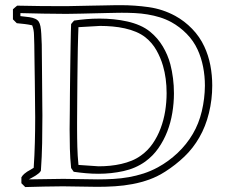

<svg xmlns="http://www.w3.org/2000/svg" viewBox="-20 -720 888 754"><path d="M367.2 -66.9Q389.6 -66.9 412.1 -69.1Q434.6 -71.3 456.1 -76.2Q477.5 -81.1 497.3 -89.1Q517.1 -97.2 533.7 -109.4Q560.5 -128.4 579.6 -156Q598.6 -183.6 610.8 -216.1Q623 -248.5 628.7 -283.9Q634.3 -319.3 634.3 -354Q634.3 -413.1 620.1 -461.4Q610.8 -493.7 594.2 -522.9Q577.6 -552.2 551.3 -573.2Q535.2 -585.9 514.4 -594.7Q493.7 -603.5 470.2 -608.6Q446.8 -613.8 422.1 -616Q397.5 -618.2 373 -618.2L288.1 -613.3Q287.6 -602.1 286.9 -580.6Q286.1 -559.1 285.6 -531Q285.2 -502.9 284.7 -470.5Q284.2 -438 283.9 -405.3Q283.7 -372.6 283.4 -341.1Q283.2 -309.6 283 -283.7Q282.7 -257.8 282.7 -239.3Q282.7 -220.7 282.7 -213.9Q282.7 -194.8 283 -177.2Q283.2 -159.7 283.7 -142.6Q284.2 -125.5 285.2 -108.4Q286.1 -91.3 288.1 -72.3ZM259.3 -60.1Q255.4 -98.1 254.4 -136Q253.4 -173.8 253.4 -212.4Q253.4 -221.2 253.7 -241.7Q253.9 -262.2 254.2 -289.8Q254.4 -317.4 254.6 -350.3Q254.9 -383.3 255.4 -417.5Q255.9 -451.7 256.3 -484.9Q256.8 -518.1 257.3 -546.1Q257.8 -574.2 258.3 -595.2Q258.8 -616.2 259.3 -625.5Q262.2 -629.4 265.1 -632.6Q268.1 -635.7 271 -639.2Q293 -642.6 318.4 -644.8Q343.8 -647 371.1 -647Q398.4 -647 426 -644.3Q453.6 -641.6 479.7 -635.7Q505.9 -629.9 528.8 -619.9Q551.8 -609.9 569.8 -595.2Q599.6 -570.8 619.4 -537.6Q639.2 -504.4 648.9 -467.8Q655.8 -441.4 659.4 -412.6Q663.1 -383.8 663.1 -353.5Q663.1 -315.4 656.7 -276.9Q650.4 -238.3 636.7 -203.1Q623 -168 601.8 -137.7Q580.6 -107.4 550.3 -85.4Q512.7 -58.6 464.8 -48.1Q417 -37.6 367.2 -37.6Q341.8 -37.6 317.1 -39.8Q292.5 -42 269.5 -45.4ZM64 -0.5V-23.9Q69.3 -32.2 75 -37.1Q80.6 -42 86.7 -45.9Q92.8 -49.8 99.4 -53.2Q106 -56.6 112.3 -61Q115.7 -111.3 116.9 -160.6Q118.2 -210 118.2 -260.3Q118.2 -263.7 117.9 -284.9Q117.7 -306.2 117.4 -336.7Q117.2 -367.2 116.7 -401.9Q116.2 -436.5 115.7 -467Q115.2 -497.6 115 -518.8Q114.7 -540 114.7 -543.5Q113.8 -562 113.5 -582.5Q113.3 -603 106.4 -620.6Q91.3 -624 76.4 -625.7Q61.5 -627.4 45.9 -628.9L30.8 -644V-683.6Q34.7 -687.5 38.8 -690.7Q43 -693.8 47.4 -697.8Q92.3 -696.8 136.5 -696.3Q180.7 -695.8 225.1 -695.8Q232.4 -695.8 250 -696Q267.6 -696.3 290.3 -696.8Q313 -697.3 338.6 -697.8Q364.3 -698.2 387.2 -698.7Q410.2 -699.2 428 -699.5Q445.8 -699.7 453.6 -699.7Q509.8 -699.7 564.5 -691.9Q619.1 -684.1 668 -657.7Q704.6 -637.7 734.6 -606.7Q764.6 -575.7 782.2 -537.6Q798.3 -503.4 805.9 -464.4Q813.5 -425.3 813.5 -383.8Q813.5 -329.1 800.5 -276.1Q787.6 -223.1 762.7 -180.2Q738.3 -137.7 704.1 -105Q669.9 -72.3 629.4 -46.4Q599.1 -26.9 566.7 -15.1Q534.2 -3.4 500.2 2.9Q466.3 9.3 431.6 11.5Q397 13.7 361.8 13.7Q327.6 13.7 293.9 12.7Q260.3 11.7 227.1 11.7Q189.9 11.7 153.1 12.7Q116.2 13.7 79.1 14.6ZM228.5 -17.6Q262.2 -17.6 296.1 -16.6Q330.1 -15.6 364.3 -15.6Q395 -15.6 425.3 -17.3Q455.6 -19 485.1 -24.2Q514.6 -29.3 543.5 -38.6Q572.3 -47.9 600.1 -63Q642.1 -85.9 677.5 -119.4Q712.9 -152.8 737.3 -194.3Q760.7 -233.9 772.5 -283.2Q784.2 -332.5 784.7 -383.3Q784.7 -421.4 777.6 -457.5Q770.5 -493.7 755.9 -525.4Q740.2 -559.6 713.1 -587.2Q686 -614.7 653.3 -632.8Q631.8 -644.5 608.2 -651.9Q584.5 -659.2 559.6 -663.3Q534.7 -667.5 509 -668.7Q483.4 -669.9 458.5 -669.9Q456.5 -669.9 440.7 -669.7Q424.8 -669.4 401.4 -668.9Q377.9 -668.5 351.1 -667.7Q324.2 -667 300.5 -666.5Q276.9 -666 260 -665.8Q243.2 -665.5 239.7 -665.5Q194.3 -665.5 149.9 -666.5Q105.5 -667.5 60.1 -668.5V-656.7Q81.1 -654.8 95.2 -652.6Q109.4 -650.4 118.4 -646.2Q127.4 -642.1 132.1 -635Q136.7 -627.9 138.9 -616.5Q141.1 -605 142.1 -587.4Q143.1 -569.8 144 -544.9Q144 -533.7 144.3 -511Q144.5 -488.3 144.8 -460.2Q145 -432.1 145.3 -401.4Q145.5 -370.6 145.8 -343.5Q146 -316.4 146.2 -295.7Q146.5 -274.9 146.5 -267.1Q146.5 -212.4 145.5 -158.4Q144.5 -104.5 140.6 -49.8Q138.2 -44.4 132.6 -39.8Q127 -35.2 120.4 -30.8Q113.8 -26.4 106.4 -22.7Q99.1 -19 93.3 -15.6Z"/></svg>

Font: XB Kayhan Pook
Style: Regular
Weight: 700
Designer: Behnam
Foundry: Irmug
Version: Version 7.300 2009